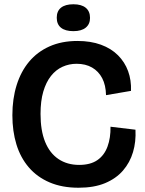

<svg xmlns="http://www.w3.org/2000/svg" viewBox="-20 -866 681 900"><path d="M348 14Q271 14 212.5 -11Q154 -36 115 -81.5Q76 -127 57 -189Q38 -251 38 -326Q38 -403 58 -467Q78 -531 116.5 -577Q155 -623 212 -648.5Q269 -674 343 -674Q405 -674 453 -656.5Q501 -639 533 -607Q565 -575 580.5 -532.5Q596 -490 594 -440L477 -420Q476 -467 459 -499.5Q442 -532 411.5 -549.5Q381 -567 339 -567Q304 -567 273 -553Q242 -539 219 -510Q196 -481 183 -437Q170 -393 170 -332Q170 -254 191.5 -201Q213 -148 254 -120.5Q295 -93 351 -93Q404 -93 436.5 -115.5Q469 -138 484 -179Q499 -220 498 -272L615 -258Q618 -202 603.5 -153Q589 -104 556.5 -66.5Q524 -29 472.5 -7.5Q421 14 348 14ZM324 -720Q286 -720 266 -736Q246 -752 246 -783Q246 -814 266 -830Q286 -846 324 -846Q362 -846 382 -829.5Q402 -813 402 -782Q402 -753 382 -736.5Q362 -720 324 -720Z"/></svg>

Font: Bricolage Grotesque 72pt SemiBold
Style: Regular
Weight: 600
Version: Version 1.001;gftools[0.9.33.dev8+g029e19f]